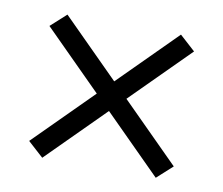

<svg xmlns="http://www.w3.org/2000/svg" viewBox="-54 -602 608 523"><g transform="rotate(10 250.0 -340.0)"><path d="M93 -142 50 -181 209 -340 50 -499 93 -538 250 -381 407 -538 450 -499 291 -340 450 -181 407 -142 250 -299Z"/></g></svg>

Font: Iosevka Slab Light
Style: Regular
Weight: 300
Monospace: yes
Designer: Belleve Invis
Foundry: Belleve Invis
Version: Version 11.1.0; ttfautohint (v1.8.3)